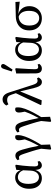

<svg xmlns="http://www.w3.org/2000/svg" viewBox="1321 -2131 1001 3683"><g transform="rotate(-90 1821.5 -289.5)"><path d="M136 -247Q136 -144 170.5 -93.5Q205 -43 264 -43Q316 -43 351 -86.5Q386 -130 390 -202L397 -345Q376 -398 341.5 -422.5Q307 -447 263 -447Q205 -447 170.5 -394Q136 -341 136 -247ZM243 13Q188 13 142 -14Q96 -41 69 -95.5Q42 -150 42 -233Q42 -312 71.5 -372Q101 -432 149.5 -465.5Q198 -499 254 -499Q312 -499 346.5 -472Q381 -445 400 -393L404 -477L485 -497L503 -485Q493 -422 485.5 -353Q478 -284 474.5 -224Q471 -164 471 -126Q471 -88 482.5 -72.5Q494 -57 517 -57Q530 -57 541 -61Q552 -65 561 -69L575 -37Q562 -16 540.5 -1.5Q519 13 490 13Q457 13 433 -13Q409 -39 403 -113Q386 -55 346.5 -21Q307 13 243 13Z M793 179 810 -1Q791 -87 765.5 -167Q740 -247 714 -326Q695 -383 681 -404.5Q667 -426 643 -426Q633 -426 624 -424Q615 -422 606 -418L590 -453Q606 -470 627 -482.5Q648 -495 677 -495Q700 -495 719.5 -485.5Q739 -476 757 -448Q775 -420 792 -363Q811 -301 829.5 -223Q848 -145 867 -47Q907 -120 935.5 -182Q964 -244 989 -314Q980 -361 976 -385Q972 -409 972 -428Q972 -463 988.5 -481Q1005 -499 1031 -499Q1046 -499 1053.5 -496.5Q1061 -494 1067 -489Q1069 -481 1070 -470.5Q1071 -460 1071 -443Q1071 -385 1044 -310.5Q1017 -236 974.5 -155.5Q932 -75 885 0L891 171L809 191Z M1325 179 1342 -1Q1323 -87 1297.5 -167Q1272 -247 1246 -326Q1227 -383 1213 -404.5Q1199 -426 1175 -426Q1165 -426 1156 -424Q1147 -422 1138 -418L1122 -453Q1138 -470 1159 -482.5Q1180 -495 1209 -495Q1232 -495 1251.5 -485.5Q1271 -476 1289 -448Q1307 -420 1324 -363Q1343 -301 1361.5 -223Q1380 -145 1399 -47Q1439 -120 1467.5 -182Q1496 -244 1521 -314Q1512 -361 1508 -385Q1504 -409 1504 -428Q1504 -463 1520.5 -481Q1537 -499 1563 -499Q1578 -499 1585.5 -496.5Q1593 -494 1599 -489Q1601 -481 1602 -470.5Q1603 -460 1603 -443Q1603 -385 1576 -310.5Q1549 -236 1506.5 -155.5Q1464 -75 1417 0L1423 171L1341 191Z M2092 14Q2066 14 2045 1.5Q2024 -11 2007 -43.5Q1990 -76 1975 -135L1910 -404L1739 10L1655 4L1648 -10L1875 -486L1850 -562Q1832 -618 1808 -635.5Q1784 -653 1746 -653Q1721 -653 1700.5 -646.5Q1680 -640 1662 -629L1639 -670Q1658 -701 1686.5 -721Q1715 -741 1754 -741Q1803 -741 1836.5 -709.5Q1870 -678 1892 -607L2035 -161Q2052 -107 2070.5 -88Q2089 -69 2114 -69Q2128 -69 2138.5 -72.5Q2149 -76 2161 -80L2177 -51Q2164 -24 2142 -5Q2120 14 2092 14Z M2349 13Q2301 13 2278 -18Q2255 -49 2255 -114L2253 -478L2340 -498L2355 -486Q2345 -338 2340 -251Q2335 -164 2335 -124Q2335 -86 2346 -71.5Q2357 -57 2379 -57Q2392 -57 2403.5 -61Q2415 -65 2425 -69L2438 -37Q2425 -18 2403 -2.5Q2381 13 2349 13ZM2292 -565 2343 -722Q2352 -748 2364.5 -759Q2377 -770 2393 -770Q2411 -770 2423 -759.5Q2435 -749 2435 -731Q2435 -717 2429 -705.5Q2423 -694 2412 -676L2329 -549Z M2588 -247Q2588 -144 2622.5 -93.5Q2657 -43 2716 -43Q2768 -43 2803 -86.5Q2838 -130 2842 -202L2849 -345Q2828 -398 2793.5 -422.5Q2759 -447 2715 -447Q2657 -447 2622.5 -394Q2588 -341 2588 -247ZM2695 13Q2640 13 2594 -14Q2548 -41 2521 -95.5Q2494 -150 2494 -233Q2494 -312 2523.5 -372Q2553 -432 2601.5 -465.5Q2650 -499 2706 -499Q2764 -499 2798.5 -472Q2833 -445 2852 -393L2856 -477L2937 -497L2955 -485Q2945 -422 2937.5 -353Q2930 -284 2926.5 -224Q2923 -164 2923 -126Q2923 -88 2934.5 -72.5Q2946 -57 2969 -57Q2982 -57 2993 -61Q3004 -65 3013 -69L3027 -37Q3014 -16 2992.5 -1.5Q2971 13 2942 13Q2909 13 2885 -13Q2861 -39 2855 -113Q2838 -55 2798.5 -21Q2759 13 2695 13Z M3312 13Q3244 13 3191.5 -16Q3139 -45 3109.5 -99.5Q3080 -154 3080 -229Q3080 -313 3116 -370Q3152 -427 3213 -456.5Q3274 -486 3349 -487L3625 -494L3631 -411L3392 -440Q3460 -419 3502.5 -363.5Q3545 -308 3545 -228Q3545 -157 3514.5 -102.5Q3484 -48 3431.5 -17.5Q3379 13 3312 13ZM3173 -230Q3173 -135 3212.5 -86.5Q3252 -38 3315 -38Q3377 -38 3416 -86.5Q3455 -135 3455 -238Q3455 -309 3427.5 -361Q3400 -413 3343 -432Q3264 -428 3218.5 -376.5Q3173 -325 3173 -230Z"/></g></svg>

Font: Source Serif 4 SmText
Style: Regular
Weight: 400
Designer: Frank Grießhammer
Foundry: Adobe
Version: Version 4.005;hotconv 1.1.0;makeotfexe 2.6.0